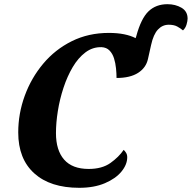

<svg xmlns="http://www.w3.org/2000/svg" viewBox="-20 -886 915 916"><path d="M358 10Q220 10 143.5 -59Q67 -128 67 -254Q67 -344 98 -429Q129 -514 186 -582Q243 -650 322.5 -689.5Q402 -729 499 -729Q540 -729 572 -722.5Q604 -716 627 -704L630 -713Q653 -798 688.5 -832Q724 -866 779 -866Q817 -866 846 -849Q875 -832 875 -797Q875 -786 870 -769Q865 -752 853 -741Q841 -751 825.5 -759.5Q810 -768 785 -768Q755 -768 733.5 -745Q712 -722 701 -672L686 -605Q677 -563 639 -538.5Q601 -514 536 -514Q536 -535 533.5 -560Q531 -585 524 -607.5Q517 -630 502.5 -645Q488 -660 464 -661Q422 -662 387.5 -636Q353 -610 327 -566Q301 -522 283 -467.5Q265 -413 256 -356.5Q247 -300 247 -251Q247 -169 286 -124.5Q325 -80 403 -80Q467 -80 507 -108.5Q547 -137 570 -171Q576 -166 581.5 -157Q587 -148 587 -136Q587 -101 559.5 -67.5Q532 -34 480.5 -12Q429 10 358 10Z"/></svg>

Font: Noto Serif SemiCondensed ExtraBold
Style: Italic
Weight: 800
Width: 4
Italic angle: -12°
Designer: Monotype Design Team
Foundry: Monotype Imaging Inc.
Version: Version 2.014; ttfautohint (v1.8.4.7-5d5b)